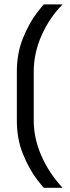

<svg xmlns="http://www.w3.org/2000/svg" viewBox="-20 -761 334 911"><path d="M60 -190V-421Q60 -509 89 -580Q118 -651 154 -698.5Q190 -746 190 -740H277Q216 -679 178 -594.5Q140 -510 140 -420V-190Q140 -104 177 -20.5Q214 63 277 130H190Q190 136 154 88.5Q118 41 89 -30Q60 -101 60 -190Z"/></svg>

Font: Homenaje
Style: Regular
Weight: 400
Designer: Constanza Artigas Preller, Agustina Mingote
Foundry: Constanza Artigas Preller, Agustina Mingote
Version: Version 1.100